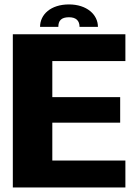

<svg xmlns="http://www.w3.org/2000/svg" viewBox="-20 -826 619 846"><path d="M36.5 0H532.5V-118.5H210.5V-285.5H509.5V-398H210.5V-557H532.5V-675H36.5ZM284 -806.5C203.5 -806.5 156.5 -762 156.5 -707.5H237C237 -734.5 249.5 -750 284 -750C315 -750 330.5 -735 330.5 -707.5H411.5C411.5 -762 362 -806.5 284 -806.5Z"/></svg>

Font: Anybody
Style: Bold
Weight: 700
Designer: Tyler Finck
Foundry: Etcetera Type Company
Version: Version 1.110